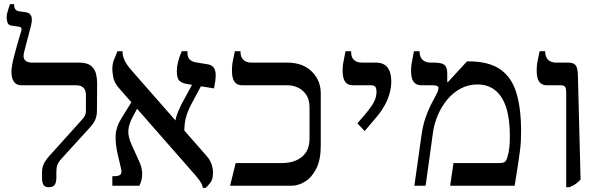

<svg xmlns="http://www.w3.org/2000/svg" viewBox="-20 -893 2886 923"><path d="M215 7Q197 7 189.5 -3.5Q182 -14 182 -41V-65Q182 -89 191.5 -107.5Q201 -126 223 -150L370 -313Q383 -327 388 -336.5Q393 -346 393 -358V-437Q393 -460 381 -471.5Q369 -483 347 -483H84Q59 -483 47 -500Q35 -517 35 -548Q35 -561 38.5 -581Q42 -601 48 -624Q54 -647 60.5 -670Q67 -693 72.5 -712Q78 -731 82 -743Q85 -754 82 -759Q79 -764 70 -765L40 -769Q21 -771 16.5 -783Q12 -795 12 -810Q12 -824 18.5 -844.5Q25 -865 28 -873H48V-870Q48 -855 54 -848Q60 -841 70 -839L105 -834Q125 -831 131 -814Q137 -797 126 -758L96 -643Q89 -617 99.5 -604.5Q110 -592 135 -592H360Q399 -592 417.5 -576.5Q436 -561 441.5 -538.5Q447 -516 447 -493L446 -359Q446 -340 439.5 -321.5Q433 -303 413 -281L271 -125Q260 -112 255.5 -99.5Q251 -87 251 -67V-41Q251 -16 243 -4.5Q235 7 215 7Z M955 10Q954 1 950 -7.5Q946 -16 938.5 -26.5Q931 -37 918 -52L554 -467Q529 -495 524.5 -521.5Q520 -548 520 -558Q520 -587 528 -606Q536 -625 545 -647H569V-643Q569 -628 577 -607Q585 -586 613 -554L970 -147Q984 -132 991 -117.5Q998 -103 1001 -90Q1004 -77 1004 -64Q1004 -32 992.5 -16.5Q981 -1 969 10ZM520 0V-46H529Q552 -46 559.5 -54.5Q567 -63 562 -82L545 -155Q534 -204 536 -243.5Q538 -283 563 -323L621 -417L648 -387L617 -329Q599 -295 597 -266Q595 -237 612 -199L650 -115Q663 -87 663.5 -58Q664 -29 650 0ZM866 -261 823 -306Q823 -317 827.5 -332Q832 -347 839 -363Q846 -379 852 -391L911 -500L951 -488L896 -385Q885 -363 878 -342Q871 -321 868.5 -301Q866 -281 866 -261ZM1009 -468 880 -489Q855 -493 842.5 -504.5Q830 -516 830 -553Q830 -570 835.5 -594Q841 -618 854 -647H881V-641Q881 -618 892 -607Q903 -596 923 -593L978 -584Q998 -581 1007.5 -568Q1017 -555 1017 -530Q1017 -520 1015.5 -507.5Q1014 -495 1009 -468Z M1086 0 1113 -109H1333Q1395 -109 1431.5 -139Q1468 -169 1468 -227V-376Q1468 -415 1451.5 -438.5Q1435 -462 1411 -472.5Q1387 -483 1362 -483H1144Q1120 -483 1107.5 -499.5Q1095 -516 1095 -555Q1095 -566 1096 -577.5Q1097 -589 1100.5 -605.5Q1104 -622 1109 -647H1136V-644Q1136 -620 1149.5 -606Q1163 -592 1189 -592H1361Q1435 -592 1478.5 -549.5Q1522 -507 1522 -444V-192Q1522 -125 1500.5 -82.5Q1479 -40 1446.5 -20Q1414 0 1380 0Z M1733 -263 1698 -300 1729 -336Q1765 -378 1777.5 -402.5Q1790 -427 1790 -452Q1790 -466 1785 -474.5Q1780 -483 1764 -483H1676Q1652 -483 1639.5 -499.5Q1627 -516 1627 -555Q1627 -566 1628 -576.5Q1629 -587 1632.5 -603Q1636 -619 1641 -647H1668V-643Q1668 -617 1682 -604.5Q1696 -592 1721 -592H1787Q1825 -592 1843 -568.5Q1861 -545 1861 -502Q1861 -472 1852.5 -442.5Q1844 -413 1829.5 -387Q1815 -361 1798 -340Z M1972 0 2006 -241Q2013 -291 2025.5 -327Q2038 -363 2051 -388.5Q2064 -414 2074 -432Q2082 -447 2085 -456Q2088 -465 2088 -470Q2088 -483 2062 -483H2005Q1981 -483 1968.5 -499.5Q1956 -516 1956 -555Q1956 -572 1959 -588.5Q1962 -605 1970 -647H1997V-644Q1997 -619 2011.5 -605.5Q2026 -592 2050 -592H2068Q2103 -592 2116.5 -581Q2130 -570 2130 -541V-499L2133 -498L2225 -598H2232Q2330 -598 2385 -559.5Q2440 -521 2462.5 -446.5Q2485 -372 2485 -263Q2485 -239 2484 -217Q2483 -195 2479.5 -167.5Q2476 -140 2470 -100Q2464 -60 2454 0H2144L2160 -109H2376Q2399 -109 2407 -115Q2415 -121 2421 -144Q2426 -161 2428.5 -183.5Q2431 -206 2431 -239Q2431 -296 2422 -342Q2413 -388 2394 -420Q2375 -452 2345.5 -469.5Q2316 -487 2276 -487Q2231 -487 2194 -467Q2157 -447 2129.5 -413.5Q2102 -380 2085 -340Q2068 -300 2062 -260L2026 0Z M2702 7V-447Q2702 -467 2697 -475Q2692 -483 2675 -483H2609Q2585 -483 2572.5 -499.5Q2560 -516 2560 -555Q2560 -566 2561 -577.5Q2562 -589 2565.5 -605.5Q2569 -622 2574 -647H2601V-644Q2601 -620 2614.5 -606Q2628 -592 2654 -592H2711Q2737 -592 2747 -579.5Q2757 -567 2758 -535L2771 -30Q2760 -18 2748.5 -9.5Q2737 -1 2717 7Z"/></svg>

Font: Noto Serif Hebrew
Style: Regular
Weight: 400
Designer: Monotype Design Team
Foundry: Monotype Imaging Inc.
Version: Version 2.003